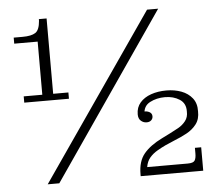

<svg xmlns="http://www.w3.org/2000/svg" viewBox="-50 -737 896 792"><g transform="rotate(-5 398.0 -341.0)"><path d="M49 -344V-370H126V-590H29V-615H66Q102 -615 119 -626Q136 -637 139 -675V-682H171V-370H234V-344ZM116 0 587 -682H633L164 0ZM501 -8Q501 -62 527 -93Q553 -124 602 -148L638 -166Q654 -174 672 -184Q690 -194 702.5 -210Q715 -226 714 -249L760 -246Q761 -214 745 -193Q729 -172 704 -158.5Q679 -145 651 -134L614 -118Q597 -110 579 -99.5Q561 -89 548 -74Q535 -59 531 -35L501 0ZM501 0V-8L531 -35H760V0ZM699 -35Q722 -35 728 -44.5Q734 -54 734 -73V-97H760V-35ZM545 -219Q532 -219 521.5 -228Q511 -237 511 -255Q511 -284 528 -303.5Q545 -323 573.5 -333Q602 -343 637 -343Q671 -343 699 -332.5Q727 -322 744 -300.5Q761 -279 760 -246L714 -249Q715 -283 689.5 -299.5Q664 -316 629 -316Q594 -316 566.5 -301.5Q539 -287 539 -253L534 -264Q549 -266 560 -260Q571 -254 571 -242Q571 -232 564 -225.5Q557 -219 545 -219Z"/></g></svg>

Font: Montagu Slab 144pt Light
Style: Regular
Weight: 300
Designer: Florian Karsten
Foundry: Florian Karsten
Version: Version 1.000